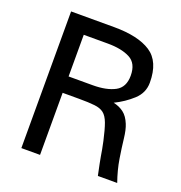

<svg xmlns="http://www.w3.org/2000/svg" viewBox="-117 -728 781 829"><g transform="rotate(20 274.0 -314.0)"><path d="M407.2 -455.1Q407.2 -401.4 368.7 -380.9Q330.1 -360.4 266.6 -360.4H156.2V-551.8H266.6Q330.1 -551.8 368.7 -531.7Q407.2 -511.7 407.2 -455.1ZM510.7 0Q492.2 -52.7 484.4 -101.6Q476.6 -150.4 472.2 -189.9Q467.8 -229.5 458 -252.9Q445.3 -284.2 425.3 -299.3Q405.3 -314.5 377.9 -320.3Q423.8 -342.8 459.5 -375.5Q495.1 -408.2 495.1 -455.1Q495.1 -551.8 437 -589.8Q378.9 -627.9 267.6 -627.9H70.3V0H156.2V-285.2H232.4Q276.4 -285.2 303.2 -282.2Q330.1 -279.3 345.7 -267.1Q361.3 -254.9 371.6 -227.1Q381.8 -199.2 392.6 -150.4Q397.5 -128.9 399.9 -114.3Q402.3 -99.6 404.8 -85.4Q407.2 -71.3 411.1 -51.8Q415 -32.2 421.9 0Z"/></g></svg>

Font: Namkio Khamti
Style: Regular
Weight: 400
Designer: Debbi Hosken
Foundry: SIL International
Version: Version 3.917